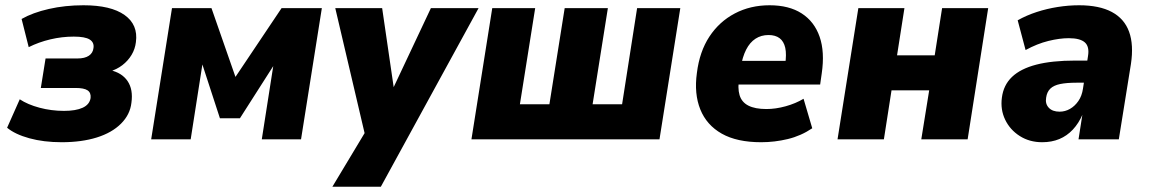

<svg xmlns="http://www.w3.org/2000/svg" viewBox="-20 -529 4368 729"><path d="M214 11Q146 11 91.5 -4Q37 -19 7 -44L55 -152Q85 -132 130 -120Q175 -108 223 -108Q268 -108 294 -120Q320 -132 324 -157Q326 -177 312.5 -186Q299 -195 267 -195H135L153 -307H274Q302 -307 317.5 -317.5Q333 -328 335 -347Q338 -368 320.5 -379Q303 -390 260 -390Q215 -390 171 -379.5Q127 -369 89 -350L62 -457Q104 -481 165.5 -495Q227 -509 297 -509Q401 -509 453 -472Q505 -435 496 -369Q493 -343 479.5 -320.5Q466 -298 444.5 -281.5Q423 -265 395 -257L397 -263Q443 -253 464.5 -221Q486 -189 479 -139Q474 -94 439.5 -59.5Q405 -25 347.5 -7Q290 11 214 11Z M554 0 633 -498H783L874 -237L1049 -498H1202L1123 0H974L1022 -307H1036L891 -80H815L741 -307H752L704 0Z M1242 180 1376 -43 1375 22 1253 -498H1431L1479 -169H1461L1616 -498H1797L1426 180Z M1770 0 1849 -498H2012L1954 -133H2066L2124 -498H2288L2230 -133H2342L2399 -498H2563L2484 0Z M2870 11Q2778 11 2720.5 -21.5Q2663 -54 2639 -113.5Q2615 -173 2626 -252Q2636 -333 2673.5 -390Q2711 -447 2770 -478Q2829 -509 2902 -509Q2976 -509 3024 -478Q3072 -447 3092 -389.5Q3112 -332 3100 -250L3094 -208H2764L2777 -298H2976L2961 -283Q2967 -323 2961.5 -347.5Q2956 -372 2940 -384Q2924 -396 2898 -396Q2870 -396 2848.5 -382Q2827 -368 2813 -340.5Q2799 -313 2792 -272L2787 -236Q2780 -195 2788 -168Q2796 -141 2821.5 -128Q2847 -115 2890 -115Q2925 -115 2963 -125.5Q3001 -136 3031 -154L3064 -42Q3021 -13 2971 -1Q2921 11 2870 11Z M3160 0 3239 -498H3414L3386 -319H3529L3557 -498H3732L3654 0H3478L3508 -186H3365L3336 0Z M3937 11Q3889 11 3852 -12.5Q3815 -36 3796.5 -74.5Q3778 -113 3784 -158Q3790 -206 3822.5 -237Q3855 -268 3914.5 -283.5Q3974 -299 4063 -299H4126L4113 -215H4067Q4030 -215 4005.5 -210Q3981 -205 3968 -192.5Q3955 -180 3952 -158Q3948 -135 3962 -120Q3976 -105 4003 -105Q4024 -105 4042.5 -115.5Q4061 -126 4074.5 -145.5Q4088 -165 4092 -193L4111 -316Q4117 -352 4099 -368Q4081 -384 4038 -384Q4003 -384 3960.5 -373.5Q3918 -363 3874 -339L3844 -452Q3878 -471 3916.5 -483.5Q3955 -496 3996 -502.5Q4037 -509 4077 -509Q4154 -509 4201.5 -483.5Q4249 -458 4267 -408.5Q4285 -359 4274 -286L4228 0H4075L4090 -96H4091Q4076 -61 4053.5 -37Q4031 -13 4002 -1Q3973 11 3937 11Z"/></svg>

Font: Nunito Sans 10pt SemiCondensed Black
Style: Italic
Weight: 900
Width: 4
Italic angle: -9°
Designer: Vernon Adams
Foundry: Vernon Adams
Version: Version 3.101;gftools[0.9.27]